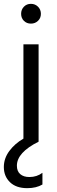

<svg xmlns="http://www.w3.org/2000/svg" viewBox="-45 -738 298 1000"><path d="M153 -629.5Q138 -615 116 -615Q94 -615 79.5 -629.5Q65 -644 65 -666Q65 -688 79.5 -703Q94 -718 116 -718Q138 -718 153 -703Q168 -688 168 -666Q168 -644 153 -629.5ZM156 -507V0Q43 56 43 125Q43 154 60.5 169Q78 184 108 184Q147 184 176 162V223Q144 242 97 242Q39 242 7 211Q-25 180 -25 132Q-25 87 3.5 48.5Q32 10 77 -16V-507Z"/></svg>

Font: Hind Regular
Style: Regular
Weight: 400
Designer: Manushi Parikh, Satya Rajpurohit
Foundry: Indian Type Foundry
Version: Version 1.201;PS 1.0;hotconv 1.0.78;makeotf.lib2.5.61930; tt